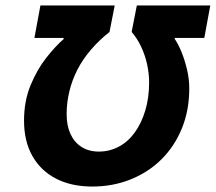

<svg xmlns="http://www.w3.org/2000/svg" viewBox="-20 -671 790 703"><path d="M750 -651 728 -532H620V-528Q632 -511 644 -482Q656 -453 664.5 -417.5Q673 -382 673 -347Q673 -267 646 -201Q619 -135 571 -87.5Q523 -40 458 -14Q393 12 318 12Q241 12 185 -17Q129 -46 98.5 -100Q68 -154 68 -229Q68 -301 92 -359Q116 -417 149.5 -459.5Q183 -502 213 -528V-532H106L128 -651H400L381 -554Q343 -524 313 -489Q283 -454 263.5 -416Q244 -378 234 -336.5Q224 -295 224 -253Q224 -211 238 -180.5Q252 -150 278.5 -133Q305 -116 342 -116Q381 -116 415 -134Q449 -152 473.5 -186Q498 -220 512 -266.5Q526 -313 526 -370Q526 -402 518.5 -436Q511 -470 496.5 -500.5Q482 -531 462 -554L481 -651Z"/></svg>

Font: Source Sans 3 ExtraLight ExtraBold
Style: Italic
Weight: 800
Italic angle: -11°
Version: Version 3.052;hotconv 1.1.0;makeotfexe 2.6.0